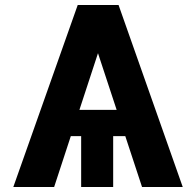

<svg xmlns="http://www.w3.org/2000/svg" viewBox="-20 -747 783 767"><path d="M384.3 -727.1 415 -667.5 196.3 0H33.2L290.5 -727.1ZM710 0H547.4L326.2 -671.9L359.4 -727.1H453.6ZM163.6 -308.1H557.1V-203.1H163.6ZM304.2 -257.3H432.1V0H304.2Z"/></svg>

Font: My Font
Style: Bold
Weight: 500
Designer: Rasmus Andersson
Foundry: rsms
Version: Version 0.001